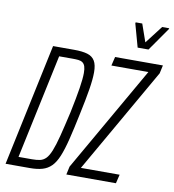

<svg xmlns="http://www.w3.org/2000/svg" viewBox="-95 -980 962 1064"><g transform="rotate(10 386.0 -448.5)"><path d="M8 0 154 -688H272Q319 -688 347.5 -679.5Q376 -671 389.5 -648.5Q403 -626 403 -584Q403 -545 393.5 -486.5Q384 -428 366 -344Q348 -257 333 -196.5Q318 -136 302 -97.5Q286 -59 265 -38Q244 -17 215 -8.5Q186 0 145 0ZM72 -50H148Q174 -50 192.5 -54Q211 -58 225.5 -72.5Q240 -87 253 -119Q266 -151 280 -205.5Q294 -260 313 -344Q331 -430 339.5 -484.5Q348 -539 348 -570Q348 -594 343.5 -607.5Q339 -621 329.5 -628Q320 -635 306 -636.5Q292 -638 273 -638H197ZM350 0 360 -46 699 -638H491L503 -688H772L762 -642L423 -50H641L629 0ZM617 -761 581 -891 582 -897H619L654 -797L731 -897H771L769 -891L678 -761Z"/></g></svg>

Font: Saira ExtraCondensed Light
Style: Italic
Weight: 300
Width: 2
Italic angle: -12°
Designer: Hector Gatti with collaboration of the Omnibus-Type team
Foundry: Omnibus-Type
Version: Version 1.101